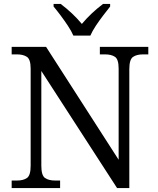

<svg xmlns="http://www.w3.org/2000/svg" viewBox="-20 -951 799 971"><path d="M39 0V-38H66Q98 -38 116.5 -51Q135 -64 135 -113V-604Q135 -651 116 -663.5Q97 -676 66 -676H39V-714H213L580 -143V-604Q580 -651 561.5 -663.5Q543 -676 511 -676H485V-714H730V-676H704Q671 -676 652.5 -663Q634 -650 634 -601V0H572L189 -592V-113Q189 -64 207.5 -51Q226 -38 259 -38H284V0ZM351 -771Q341 -794 323.5 -820.5Q306 -847 286.5 -873Q267 -899 251 -918V-931H287Q347 -886 394 -830Q440 -885 501 -931H537V-918Q522 -899 502 -873Q482 -847 464.5 -820.5Q447 -794 437 -771Z"/></svg>

Font: Noto Serif Hentaigana
Style: Regular
Weight: 400
Designer: Kazuhiro Yamada
Foundry: nipponia
Version: Version 1.000; ttfautohint (v1.8.4.7-5d5b)